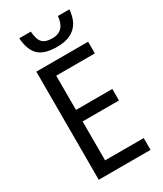

<svg xmlns="http://www.w3.org/2000/svg" viewBox="-227 -1013 933 1098"><g transform="rotate(-30 239.5 -464.0)"><path d="M351 -928Q343 -833 261 -833Q216 -833 196 -853.5Q176 -874 172 -928H96Q101 -850 138.5 -813.5Q176 -777 260 -777Q415 -777 427 -928ZM427 -78H172V-335H412V-411H172V-637H427V-714H85V0H427Z"/></g></svg>

Font: Noto Sans UI SemiCondensed
Style: Regular
Weight: 400
Width: 4
Designer: Monotype Design Team
Foundry: Monotype Imaging Inc.
Version: 1.001